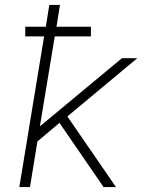

<svg xmlns="http://www.w3.org/2000/svg" viewBox="-20 -755 640 775"><path d="M58 0 158 -608H82V-647H165L179 -735H222L208 -647H347V-608H201L141 -245L472 -520H534L252 -285L448 0H398L220 -259L131 -184L101 0Z"/></svg>

Font: Iosevka SS04 XLt Ex Obl
Style: Regular
Weight: 200
Width: 7
Italic angle: -9°
Monospace: yes
Designer: Belleve Invis
Foundry: Belleve Invis
Version: Version 19.0.0; ttfautohint (v1.8.4)